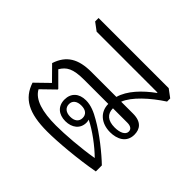

<svg xmlns="http://www.w3.org/2000/svg" viewBox="-116 -770 991 991"><g transform="rotate(-45 380.0 -274.0)"><path d="M379 7C419 7 451 -14 451 -75V-162C506 -141 571 -69 619 5H642L674 -38V-550H649L617 -507V-63H614C569 -125 512 -180 451 -197V-379C451 -474 419 -529 340 -555L267 -483L197 -555C110 -526 72 -459 72 -323C72 -247 84 -109 104 0H148C189 -42 257 -126 293 -191C313 -225 328 -259 328 -295C328 -346 299 -377 252 -377C204 -377 176 -344 176 -295C176 -247 203 -212 248 -212C254 -212 261 -213 267 -215C242 -163 191 -95 149 -53C134 -140 126 -249 126 -313C126 -413 146 -483 195 -509L264 -438H268L340 -510C378 -487 396 -459 396 -376V-201C339 -201 299 -158 299 -91C299 -42 321 7 379 7ZM251 -243C226 -243 210 -261 210 -293C210 -325 226 -344 252 -344C277 -344 292 -325 292 -293C292 -261 277 -243 251 -243ZM370 -25C346 -25 333 -54 333 -92C333 -141 355 -168 397 -168V-63C397 -40 388 -25 370 -25Z"/></g></svg>

Font: Noto Serif Thai Condensed Light
Style: Regular
Weight: 300
Width: 3
Designer: Monotype Design Team
Foundry: Monotype Imaging Inc.
Version: Version 2.002